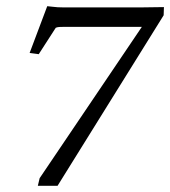

<svg xmlns="http://www.w3.org/2000/svg" viewBox="-20 -597 547 617"><path d="M165 0H101.6L107.4 -24.4L457 -542L453.1 -510.7H186.5Q176.8 -510.7 170.4 -510.3Q164.1 -509.8 159.2 -507.8L104.5 -422.9L75.2 -426.8L131.8 -577.1Q142.6 -576.2 149.9 -575.2Q157.2 -574.2 165.5 -573.7Q173.8 -573.2 184.6 -573.2Q195.3 -573.2 210.9 -573.2H432.6Q450.2 -573.2 469.2 -573.7Q488.3 -574.2 506.8 -574.2L505.9 -547.9Z"/></svg>

Font: Crimson Pro ExtraLight
Style: Italic
Weight: 250
Italic angle: -12°
Designer: Jacques Le Bailly
Foundry: Baron von Fonthausen
Version: Version 1.003